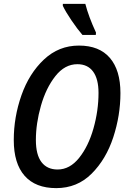

<svg xmlns="http://www.w3.org/2000/svg" viewBox="-20 -960 662 990"><path d="M51 -238Q51 -356 90.5 -468.5Q130 -581 206.5 -653Q283 -725 387 -725Q492 -725 546.5 -661.5Q601 -598 601 -480Q601 -365 564 -252Q527 -139 452.5 -64.5Q378 10 270 10Q163 10 107 -53.5Q51 -117 51 -238ZM488 -481Q488 -553 460 -591Q432 -629 379 -629Q314 -629 265.5 -567.5Q217 -506 191 -414.5Q165 -323 165 -238Q165 -162 194 -124Q223 -86 277 -86Q340 -86 388 -146Q436 -206 462 -298Q488 -390 488 -481ZM304 -930V-940H420Q437 -874 475 -792L474 -780H405Q379 -810 348.5 -855Q318 -900 304 -930Z"/></svg>

Font: Noto Sans UI NarrowMedium
Style: Italic
Weight: 500
Width: 4
Italic angle: -12°
Designer: Monotype Design Team
Foundry: Monotype Imaging Inc.
Version: Version 1.001